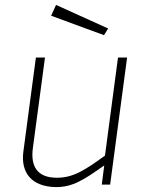

<svg xmlns="http://www.w3.org/2000/svg" viewBox="-20 -752 586 781"><path d="M208 -732 188 -688 403 -609 420 -636ZM206 9C276 10 323 -22 404 -79L394 -1H428L497 -518H460L407 -119C324 -59 278 -29 211 -29C132 -29 103 -75 114 -152L163 -518H126L75 -135C64 -51 107 7 206 9Z"/></svg>

Font: United Sans Thin
Style: Italic
Weight: 100
Italic angle: -8°
Designer: Pablo Impallari, Rodrigo Fuenzalida (Modified by Dan O. Williams)
Version: Version 1.000;PS 001.000;hotconv 1.0.88;makeotf.lib2.5.64775